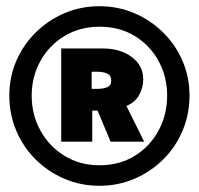

<svg xmlns="http://www.w3.org/2000/svg" viewBox="-20 -746 640 618"><path d="M300 -148Q240 -148 187.5 -170.5Q135 -193 95 -232.5Q55 -272 32.5 -325Q10 -378 10 -438Q10 -498 32.5 -550Q55 -602 95 -641.5Q135 -681 187.5 -703.5Q240 -726 300 -726Q360 -726 412.5 -703.5Q465 -681 505 -641.5Q545 -602 567.5 -550Q590 -498 590 -438Q590 -378 567.5 -325Q545 -272 505 -232.5Q465 -193 412.5 -170.5Q360 -148 300 -148ZM300 -214Q365 -214 414 -244.5Q463 -275 490.5 -326Q518 -377 518 -438Q518 -499 490.5 -549.5Q463 -600 414 -630Q365 -660 300 -660Q237 -660 187.5 -630Q138 -600 110 -549.5Q82 -499 82 -438Q82 -377 110 -326Q138 -275 187.5 -244.5Q237 -214 300 -214ZM177 -290V-590H311Q367 -590 404 -562.5Q441 -535 441 -491Q441 -463 427.5 -439.5Q414 -416 387 -405L444 -290H336L294 -390H277V-290ZM275 -460H294Q313 -460 325.5 -465.5Q338 -471 338 -487Q338 -503 325.5 -509Q313 -515 294 -515H275Z"/></svg>

Font: Geist Mono Black
Style: Regular
Weight: 900
Monospace: yes
Designer: Basement.studio, Andrés Briganti, Mateo Zaragoza
Foundry: Basement.studio, Vercel, Andrés Briganti, Guido Ferreyra, Mateo Zaragoza
Version: Version 1.500; ttfautohint (v1.8.4.7-5d5b)